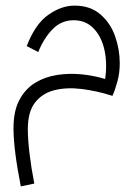

<svg xmlns="http://www.w3.org/2000/svg" viewBox="-20 -392 488 683"><path d="M54 271Q28 139 28 64Q28 2 49.5 -37.5Q71 -77 106 -98Q141 -119 184 -125.5Q227 -132 271 -127.5Q315 -123 354 -111Q362 -167 351.5 -214.5Q341 -262 313 -291Q285 -320 242 -320Q199 -320 168 -289Q137 -258 116 -207L75 -228Q105 -306 151.5 -339Q198 -372 245 -372Q301 -372 337 -341Q373 -310 389.5 -263Q406 -216 406 -167Q406 -132 397.5 -101.5Q389 -71 380 -51Q324 -69 270 -75.5Q216 -82 173 -71Q130 -60 104.5 -27Q79 6 79 67Q79 103 85 154Q91 205 102 261Z"/></svg>

Font: Noto Sans Arabic UI SmCn Lt
Style: Regular
Weight: 300
Width: 4
Designer: Monotype Design Team, Nadine Chahine and Nizar Qandah
Foundry: Monotype Imaging Inc.
Version: Version 2.010; ttfautohint (v1.8.4.7-5d5b)